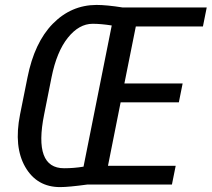

<svg xmlns="http://www.w3.org/2000/svg" viewBox="-20 -741 850 771"><path d="M352.1 -645.5Q297.4 -645.5 252.4 -589.4Q207.5 -533.2 187 -430.7L157.2 -281.2Q113.8 -65.4 237.3 -65.4Q277.3 -65.4 315.4 -71.8L428.7 -638.7Q385.3 -645.5 352.1 -645.5ZM222.2 10.3Q128.4 10.7 81.5 -70.3Q34.7 -151.4 60.5 -281.2L90.3 -429.7Q118.2 -570.3 191.9 -645.5Q265.6 -720.7 367.2 -721.2Q408.2 -721.2 473.1 -710.9H810.1L794.9 -634.8H525.4L479.5 -405.8H713.4L698.2 -330.1H464.4L413.6 -75.2H685.5L670.4 0H331.1Q255.4 10.3 222.2 10.3Z"/></svg>

Font: RobotoCondensed-Italic
Style: Italic
Weight: 400
Designer: Google
Version: Version 1.200311; 2013